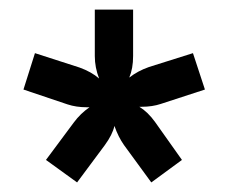

<svg xmlns="http://www.w3.org/2000/svg" viewBox="-20 -694 477 401"><path d="M360 -360 296 -313 239 -391Q227 -408 219 -431Q215 -413 199 -391L141 -313L76 -360L134 -438Q148 -457 167 -470H161Q139 -470 121 -476L29 -507L53 -583L146 -553Q171 -544 187 -530Q178 -553 178 -577V-674H258V-577Q258 -551 250 -532Q268 -546 291 -554L383 -583L408 -507L316 -477Q298 -471 276 -471H271Q289 -460 304 -439Z"/></svg>

Font: Hind Vadodara Medium
Style: Regular
Weight: 500
Designer: Hitesh Malaviya
Foundry: Indian Type Foundry
Version: Version 1.001;PS 1.0;hotconv 1.0.86;makeotf.lib2.5.63406; tt